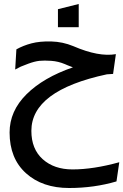

<svg xmlns="http://www.w3.org/2000/svg" viewBox="-20 -657 617 961"><path d="M62 -410Q96 -429 137.5 -440Q179 -451 236.5 -449.5Q294 -448 347 -426Q474 -371 560 -386L546 -287Q524 -285 515 -285Q137 -204 137 -2Q137 89 194 140Q251 191 343 191Q447 191 577 155L563 251Q451 284 326 284Q192 284 110 210Q28 136 28 6Q28 -101 112.5 -185Q197 -269 345 -320Q313 -332 305 -336Q272 -350 236.5 -352.5Q201 -355 177.5 -352.5Q154 -350 122.5 -338.5Q91 -327 84 -323.5Q77 -320 56 -309ZM270 -521V-611L374 -637V-521Z"/></svg>

Font: LT Superior Semi-bold
Style: Regular
Weight: 600
Designer: Daniel Lyons
Foundry: LyonsType
Version: Version 1.0